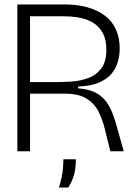

<svg xmlns="http://www.w3.org/2000/svg" viewBox="-20 -680 607 863"><path d="M58 0V-660H269Q385 -660 451.5 -609.5Q518 -559 518 -461Q518 -433 510 -403.5Q502 -374 482 -349.5Q462 -325 425 -309Q388 -293 331 -291V-283Q383 -279 415.5 -260.5Q448 -242 468.5 -206.5Q489 -171 504 -115L536 0H476L451 -101Q441 -142 423 -178Q405 -214 369.5 -236.5Q334 -259 271 -259H115V0ZM115 -311H228Q262 -311 301.5 -313.5Q341 -316 376.5 -329Q412 -342 435 -372Q458 -402 458 -457Q458 -502 442.5 -530.5Q427 -559 402.5 -575Q378 -591 351 -597.5Q324 -604 300.5 -605.5Q277 -607 263 -607H115ZM245 163Q260 113 262.5 81Q265 49 265 36H321Q321 80 311.5 110Q302 140 287 163Z"/></svg>

Font: Bricolage Grotesque 48pt ExtraLight
Style: Regular
Weight: 200
Designer: Mathieu Triay
Foundry: Atelier Triay
Version: Version 1.000; ttfautohint (v1.8.4.7-5d5b);gftools[0.9.32]